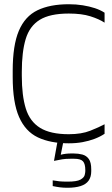

<svg xmlns="http://www.w3.org/2000/svg" viewBox="-20 -666 530 907"><path d="M474 -559Q448 -576 407 -589Q366 -602 305 -602Q216 -602 168 -572.5Q120 -543 101.5 -482Q83 -421 83 -326V-308Q83 -214 102 -153Q121 -92 169.5 -62Q218 -32 305 -32Q365 -32 406.5 -48.5Q448 -65 474 -79V-34Q453 -20 426.5 -10Q400 0 370 5.5Q340 11 305 11Q218 11 159 -17Q100 -45 70 -113.5Q40 -182 40 -302V-332Q40 -452 69 -520.5Q98 -589 157 -617.5Q216 -646 305 -646Q340 -646 371 -641Q402 -636 428 -627.5Q454 -619 474 -606ZM299 221Q280 221 264 219Q248 217 229 213V186Q246 189 260.5 190.5Q275 192 300 192Q343 192 360 182.5Q377 173 380 161Q383 149 383 142V138Q383 108 372 96Q361 84 331 84H312Q290 84 274.5 86.5Q259 89 235 94L252 0H280L267 65Q278 62 290.5 60.5Q303 59 316 59H328Q350 59 369 64Q388 69 399.5 85Q411 101 411 134V143Q411 170 398.5 187.5Q386 205 360.5 213Q335 221 299 221Z"/></svg>

Font: Matangi Light
Style: Regular
Weight: 300
Designer: Prashant Pant
Foundry: The Graphic Ant
Version: Version 3.002